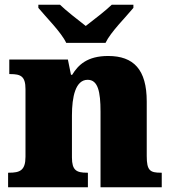

<svg xmlns="http://www.w3.org/2000/svg" viewBox="-20 -786 723 806"><path d="M258 -606H423C444 -651 509 -715 540 -753V-766H449C428 -745 370 -700 340 -677C310 -700 253 -745 232 -766H141V-753C172 -715 237 -651 258 -606ZM14 0H349V-61H345C301 -61 282 -71 282 -125V-301C282 -380 297 -451 348 -451C391 -451 402 -402 402 -317V0H659V-61H655C610 -61 596 -70 596 -131V-360C596 -494 541 -551 434 -551C346 -551 308 -513 283 -472H278L265 -536H19V-475H23C67 -475 87 -466 87 -412V-128C87 -70 63 -61 18 -61H14Z"/></svg>

Font: Noto Serif Thai Black
Style: Regular
Weight: 900
Designer: Monotype Design Team
Foundry: Monotype Imaging Inc.
Version: Version 2.002